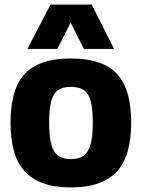

<svg xmlns="http://www.w3.org/2000/svg" viewBox="-20 -810 620 840"><path d="M26 -273Q26 -339 39 -391Q52 -443 82 -479.5Q112 -516 163 -535Q214 -554 290 -554Q366 -554 417 -535Q468 -516 498 -479.5Q528 -443 541 -391Q554 -339 554 -273Q554 -206 540 -153Q526 -100 495 -64Q464 -28 413.5 -9Q363 10 290 10Q217 10 166.5 -9Q116 -28 85 -64Q54 -100 40 -153Q26 -206 26 -273ZM195 -273Q195 -213 204.5 -178Q214 -143 235 -128.5Q256 -114 290 -114Q325 -114 345.5 -128.5Q366 -143 376 -178Q386 -213 386 -273Q386 -333 377 -367Q368 -401 347 -415.5Q326 -430 290 -430Q254 -430 233.5 -415.5Q213 -401 204 -367Q195 -333 195 -273ZM100 -596 201 -790H381L479 -596H347L289 -711L231 -596Z"/></svg>

Font: Georama ExtraCondensed Thin
Style: Bold
Weight: 700
Version: Version 1.001